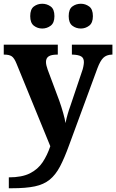

<svg xmlns="http://www.w3.org/2000/svg" viewBox="-20 -774 619 1023"><path d="M27 171Q97 171 139.5 149.5Q182 128 207 90.5Q232 53 248 5L68 -435Q56 -465 42.5 -474Q29 -483 4 -483H0V-536H288V-483H284Q253 -483 239 -473.5Q225 -464 225 -444Q225 -435 227.5 -424.5Q230 -414 234 -403L296 -237Q307 -206 316.5 -172.5Q326 -139 329 -118Q334 -143 340.5 -165.5Q347 -188 354 -207L417 -394Q421 -404 424 -419Q427 -434 427 -443Q427 -465 412.5 -473.5Q398 -482 368 -483H363V-536H579V-483H575Q547 -482 530.5 -466Q514 -450 499 -410L348 0Q323 69 299.5 113.5Q276 158 244.5 183.5Q213 209 165.5 219Q118 229 44 229H27ZM411 -622Q385 -622 365.5 -637Q346 -652 346 -688Q346 -725 365.5 -739.5Q385 -754 411 -754Q435 -754 455 -739.5Q475 -725 475 -688Q475 -652 455 -637Q435 -622 411 -622ZM205 -622Q180 -622 160.5 -637Q141 -652 141 -688Q141 -725 160.5 -739.5Q180 -754 205 -754Q230 -754 250 -739.5Q270 -725 270 -688Q270 -652 250 -637Q230 -622 205 -622Z"/></svg>

Font: Noto Serif Gurmukhi
Style: Bold
Weight: 700
Designer: Vaibhav Singh and the Monotype Design Team
Foundry: Monotype Imaging Inc.
Version: Version 2.004; ttfautohint (v1.8.4.7-5d5b)